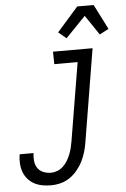

<svg xmlns="http://www.w3.org/2000/svg" viewBox="-63 -1020 702 1073"><g transform="rotate(-5 287.5 -483.5)"><path d="M179 8Q154 8 130 3.5Q106 -1 85.5 -12Q65 -23 49.5 -41Q34 -59 26 -81Q18 -103 16.5 -128Q15 -153 19 -178L20 -180H98L97 -179Q94 -156 96.5 -134Q99 -112 111 -95Q123 -78 143 -70Q163 -62 185 -62Q203 -62 221 -69Q239 -76 253.5 -89.5Q268 -103 278 -120Q288 -137 295 -154.5Q302 -172 306.5 -190Q311 -208 314 -226L387 -665H256L255 -735H477L391 -214Q387 -188 379 -161Q371 -134 358.5 -109Q346 -84 327 -61Q308 -38 284.5 -22Q261 -6 233.5 1Q206 8 179 8ZM337 -803 293 -840 412 -975H504L575 -835L524 -808L449 -919Z"/></g></svg>

Font: Iosevka Fixed
Style: Italic
Weight: 400
Italic angle: -9°
Monospace: yes
Designer: Belleve Invis
Foundry: Belleve Invis
Version: Version 33.2.4